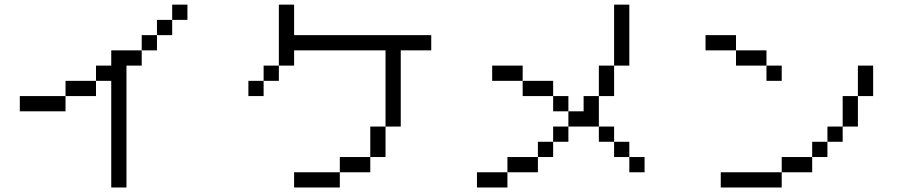

<svg xmlns="http://www.w3.org/2000/svg" viewBox="-20 -887 4040 840"><path d="M600 -733.3H666.7V-666.7H600ZM600 -666.7V-600H533.3V-66.7H466.7V-533.3H400V-600H466.7V-666.7ZM733.3 -800V-733.3H666.7V-800ZM733.3 -866.7H800V-800H733.3ZM266.7 -466.7V-400H66.7V-466.7ZM266.7 -533.3H400V-466.7H266.7Z M1600 -133.3H1466.7V-200H1600ZM1600 -333.3H1666.7V-200H1600ZM1133.3 -466.7H1066.7V-533.3H1133.3ZM1133.3 -533.3V-600H1200V-533.3ZM1733.3 -333.3H1666.7V-666.7H1266.7V-600H1200V-866.7H1266.7V-733.3H1866.7V-666.7H1733.3ZM1266.7 -66.7V-133.3H1466.7V-66.7Z M2600 -333.3H2666.7V-266.7H2600ZM2600 -466.7V-333.3H2466.7V-400H2533.3V-466.7ZM2600 -600H2666.7V-466.7H2600ZM2733.3 -866.7V-600H2666.7V-866.7ZM2133.3 -533.3V-600H2266.7V-533.3ZM2733.3 -133.3V-200H2800V-133.3ZM2733.3 -266.7V-200H2666.7V-266.7ZM2266.7 -466.7V-533.3H2400V-466.7ZM2400 -266.7V-333.3H2466.7V-266.7ZM2400 -200H2333.3V-266.7H2400ZM2400 -466.7H2466.7V-400H2400ZM2066.7 -66.7V-133.3H2200V-66.7ZM2200 -133.3V-200H2333.3V-133.3Z M3600 -266.7V-333.3H3666.7V-266.7ZM3600 -200H3533.3V-266.7H3600ZM3133.3 -66.7V-133.3H3400V-66.7ZM3733.3 -333.3H3666.7V-466.7H3733.3ZM3733.3 -466.7V-600H3800V-466.7ZM3400 -133.3V-200H3533.3V-133.3ZM3400 -600V-533.3H3333.3V-600ZM3066.7 -733.3H3200V-666.7H3066.7ZM3200 -666.7H3333.3V-600H3200Z"/></svg>

Font: Galmuri14 Regular
Style: Regular
Weight: 400
Designer: Lee Minseo (quiple)
Version: Version 2.399;hotconv 1.1.1;makeotfexe 2.6.0 DEVELOPMENT